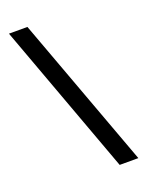

<svg xmlns="http://www.w3.org/2000/svg" viewBox="-138 -787 656 860"><g transform="rotate(-20 190.5 -357.0)"><path d="M103 -718H15L280 4H369Z"/></g></svg>

Font: Noto Sans Khmer ExtraCondensed Medium
Style: Regular
Weight: 500
Width: 2
Designer: Danh Hong and the Monotype Design Team
Foundry: Monotype Imaging Inc.
Version: Version 2.004